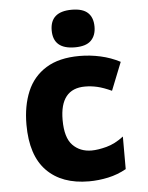

<svg xmlns="http://www.w3.org/2000/svg" viewBox="-55 -821 673 875"><g transform="rotate(-5 281.5 -383.0)"><path d="M317 10Q193 10 124 -60.5Q55 -131 55 -272Q55 -358 82.5 -423.5Q110 -489 169.5 -526Q229 -563 323 -563Q371 -563 418.5 -552.5Q466 -542 508 -520L457 -392Q420 -409 392 -415.5Q364 -422 336 -422Q221 -422 221 -279Q221 -198 254.5 -163.5Q288 -129 341 -129Q370 -129 409.5 -139.5Q449 -150 488 -180V-31Q449 -9 405 0.5Q361 10 317 10ZM306 -604Q207 -604 207 -690Q207 -776 306 -776Q356 -776 379.5 -754Q403 -732 403 -690Q403 -650 380 -627Q357 -604 306 -604Z"/></g></svg>

Font: Noto Sans Mono SemiCondensed Black
Style: Regular
Weight: 900
Width: 4
Designer: Monotype Design Team
Foundry: Monotype Imaging Inc.
Version: Version 2.014; ttfautohint (v1.8.4.7-5d5b)